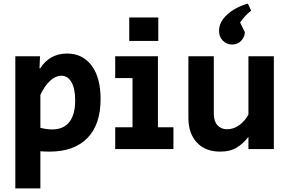

<svg xmlns="http://www.w3.org/2000/svg" viewBox="-20 -827 1604 1065"><path d="M65 218V-515H202L199 -448H203Q256 -530 352 -530Q438 -530 488 -463.5Q538 -397 538 -278Q538 -136 464.5 -61Q391 14 255 14Q242 14 229.5 13.5Q217 13 204 12V218ZM269 -109Q332 -109 364.5 -150Q397 -191 397 -270Q397 -335 376.5 -371Q356 -407 320 -407Q289 -407 258.5 -379.5Q228 -352 204 -301V-118Q239 -109 269 -109Z M697 -600V-730H858V-600ZM619 0V-121H715V-394H619V-515H856V-121H942V0Z M1201 14Q1119 14 1072 -36.5Q1025 -87 1025 -173V-515H1166V-196Q1166 -155 1186 -132.5Q1206 -110 1240 -110Q1275 -110 1306 -132Q1337 -154 1358 -191V-515H1499V0H1358V-68Q1332 -33 1295 -9.5Q1258 14 1201 14ZM1268 -580Q1238 -580 1216.5 -601Q1195 -622 1195 -656Q1195 -692 1218 -722Q1241 -752 1277.5 -774Q1314 -796 1355 -807L1373 -768Q1334 -737 1312 -702L1338 -649Q1338 -623 1318.5 -601.5Q1299 -580 1268 -580Z"/></svg>

Font: Secular One
Style: Regular
Weight: 400
Designer: Michal Sahar
Foundry: Hagilda
Version: Version 1.002; ttfautohint (v1.8.4.7-5d5b);gftools[0.9.29]